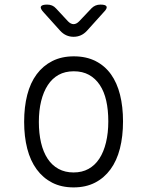

<svg xmlns="http://www.w3.org/2000/svg" viewBox="-20 -805 640 835"><path d="M300 10Q247 10 207 -10.5Q167 -31 139.5 -68.5Q112 -106 98.5 -158.5Q85 -211 85 -275Q85 -340 98.5 -392.5Q112 -445 139.5 -482Q167 -519 207.5 -539.5Q248 -560 301 -560Q355 -560 395.5 -539.5Q436 -519 462.5 -482Q489 -445 502 -393Q515 -341 515 -277Q515 -212 501.5 -159Q488 -106 460.5 -68.5Q433 -31 393 -10.5Q353 10 300 10ZM300 -55Q337 -55 365 -70.5Q393 -86 412 -115Q431 -144 441 -185.5Q451 -227 451 -277Q451 -327 442 -367Q433 -407 414 -435.5Q395 -464 367 -479.5Q339 -495 301 -495Q263 -495 235 -479.5Q207 -464 188 -435Q169 -406 159 -365.5Q149 -325 149 -275Q149 -225 158.5 -184.5Q168 -144 187 -115Q206 -86 234.5 -70.5Q263 -55 300 -55ZM185 -785Q197 -785 206.5 -781Q216 -777 224 -768L276 -712Q288 -700 300 -700Q312 -700 324 -712L378 -769Q386 -777 395.5 -781Q405 -785 417 -785Q440 -785 443.5 -776.5Q447 -768 431 -752L358 -671Q346 -658 331.5 -651.5Q317 -645 300 -645Q283 -645 268.5 -651.5Q254 -658 242 -671L170 -751Q154 -768 158 -776.5Q162 -785 185 -785Z"/></svg>

Font: Maple Mono ExtraLight
Style: Regular
Weight: 275
Monospace: yes
Designer: subframe7536
Version: Version 7.000